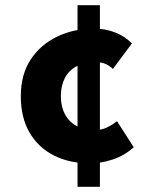

<svg xmlns="http://www.w3.org/2000/svg" viewBox="-20 -676 574 738"><path d="M327 -48Q247 -48 187 -78.5Q127 -109 93.5 -166.5Q60 -224 60 -307Q60 -389 97.5 -446.5Q135 -504 199 -535Q263 -566 342 -566Q387 -566 424.5 -550.5Q462 -535 487 -509L414 -411Q398 -426 382.5 -431.5Q367 -437 351 -437Q304 -437 274 -421Q244 -405 229 -375.5Q214 -346 214 -307Q214 -247 248 -211.5Q282 -176 345 -176Q371 -176 392 -186.5Q413 -197 430 -210L494 -110Q457 -77 412 -62.5Q367 -48 327 -48ZM278 42V-656H364V42Z"/></svg>

Font: Source Sans 3 ExtraLight ExtraBold
Style: Regular
Weight: 800
Version: Version 3.052;hotconv 1.1.0;makeotfexe 2.6.0